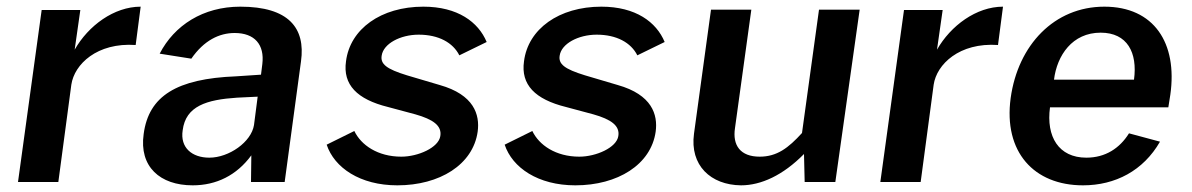

<svg xmlns="http://www.w3.org/2000/svg" viewBox="-20 -546 3577 576"><path d="M34 0H155L194 -292C203 -353 271 -419 387 -411L402 -526C322 -526 245 -469 204 -397L221 -516H105Z M558 10C629 10 690 -20 734 -80L733 0H834L883 -362C897 -462 846 -526 701 -526C589 -526 503 -470 459 -385L554 -370C592 -425 638 -447 684 -447C744 -447 774 -412 767 -354L763 -322L688 -317C510 -310 426 -258 411 -144C397 -46 460 10 558 10ZM608 -73C556 -73 520 -103 528 -155C537 -228 600 -247 691 -253L753 -256L742 -171C734 -120 667 -73 608 -73Z M1172 10C1299 10 1399 -52 1413 -151C1420 -202 1402 -262 1299 -291L1201 -320C1139 -339 1121 -354 1125 -379C1130 -415 1181 -442 1236 -442C1296 -442 1339 -418 1358 -380L1440 -420C1415 -480 1353 -526 1250 -526C1123 -526 1030 -459 1018 -362C1008 -292 1051 -248 1144 -225L1226 -203C1279 -188 1306 -169 1301 -138C1296 -103 1234 -76 1184 -76C1113 -76 1063 -111 1043 -153L960 -112C983 -43 1060 10 1172 10Z M1706 10C1833 10 1933 -52 1947 -151C1954 -202 1936 -262 1833 -291L1735 -320C1673 -339 1655 -354 1659 -379C1664 -415 1715 -442 1770 -442C1830 -442 1873 -418 1892 -380L1974 -420C1949 -480 1887 -526 1784 -526C1657 -526 1564 -459 1552 -362C1542 -292 1585 -248 1678 -225L1760 -203C1813 -188 1840 -169 1835 -138C1830 -103 1768 -76 1718 -76C1647 -76 1597 -111 1577 -153L1494 -112C1517 -43 1594 10 1706 10Z M2203 10C2263 10 2329 -20 2392 -84L2394 0H2486L2559 -517H2437L2386 -147C2345 -102 2311 -76 2259 -76C2201 -76 2177 -110 2185 -162L2234 -517H2113L2062 -145C2049 -50 2112 9 2203 10Z M2621 0H2742L2781 -292C2790 -353 2858 -419 2974 -411L2989 -526C2909 -526 2832 -469 2791 -397L2808 -516H2692Z M3130 -224H3485L3491 -262C3513 -417 3442 -526 3293 -526C3143 -526 3034 -411 3012 -252C2990 -90 3082 10 3229 10C3326 10 3410 -34 3460 -121L3367 -146C3339 -101 3296 -73 3239 -73C3156 -73 3118 -136 3130 -224ZM3142 -307C3151 -380 3197 -448 3282 -448C3362 -448 3393 -388 3382 -307Z"/></svg>

Font: United Sans SemiBold
Style: Italic
Weight: 600
Italic angle: -8°
Designer: Pablo Impallari, Rodrigo Fuenzalida (Modified by Dan O. Williams)
Version: Version 1.000;PS 001.000;hotconv 1.0.88;makeotf.lib2.5.64775